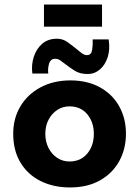

<svg xmlns="http://www.w3.org/2000/svg" viewBox="-20 -811 611 843"><path d="M38 -224Q38 -291 69.5 -344Q101 -397 158 -427.5Q215 -458 289 -458Q364 -458 419 -427.5Q474 -397 503.5 -344Q533 -291 533 -224Q533 -157 503.5 -103.5Q474 -50 419 -19Q364 12 287 12Q215 12 158.5 -16Q102 -44 70 -97Q38 -150 38 -224ZM179 -223Q179 -189 193 -161.5Q207 -134 231 -118Q255 -102 285 -102Q334 -102 363 -136.5Q392 -171 392 -223Q392 -275 363 -309.5Q334 -344 285 -344Q255 -344 231 -328Q207 -312 193 -285Q179 -258 179 -223ZM365 -486Q331 -486 308 -500.5Q285 -515 266 -530Q255 -539 244.5 -546Q234 -553 222 -553Q202 -553 195.5 -531.5Q189 -510 192 -488H122Q117 -527 128.5 -562Q140 -597 165.5 -619Q191 -641 230 -641Q255 -641 275 -627Q295 -613 312 -599Q326 -587 338 -578Q350 -569 362 -569Q381 -569 384.5 -591.5Q388 -614 387 -638H457Q464 -595 453 -560.5Q442 -526 418.5 -506Q395 -486 365 -486ZM173 -791H428V-694H173Z"/></svg>

Font: Reem Kufi Fun
Style: Bold
Weight: 700
Designer: Khaled Hosny
Version: Version 1.005